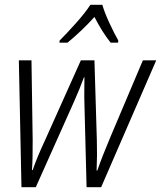

<svg xmlns="http://www.w3.org/2000/svg" viewBox="-20 -785 675 805"><path d="M263 -606Q291 -629 320.5 -657Q350 -685 376 -714Q408 -651 444 -606H475L476 -615Q460 -643 439 -688Q418 -733 409 -765H359Q337 -731 298.5 -688Q260 -645 230 -615L229 -606ZM130 0 290 -358Q313 -409 332 -461H334Q334 -431 333.5 -404Q333 -377 334 -350L343 0H404L635 -532H579L441 -206Q408 -128 388 -70H385Q388 -135 386 -199L376 -532H319L167 -193Q136 -127 117 -72H114Q116 -98 116.5 -129Q117 -160 117 -198L112 -532H59L70 0Z"/></svg>

Font: Noto Sans UI SemiCondensed Light
Style: Italic
Weight: 300
Width: 4
Designer: Monotype Design Team
Foundry: Monotype Imaging Inc.
Version: 1.001